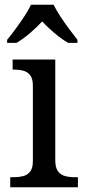

<svg xmlns="http://www.w3.org/2000/svg" viewBox="-20 -786 360 806"><path d="M23 0V-42H36Q58 -42 76.5 -46.5Q95 -51 106.5 -65.5Q118 -80 118 -109V-426Q118 -456 106.5 -470.5Q95 -485 76.5 -489.5Q58 -494 36 -494H33V-536H212V-114Q212 -83 223 -67.5Q234 -52 253 -47Q272 -42 294 -42H307V0ZM10 -619Q26 -638 45 -664Q64 -690 82 -717Q100 -744 110 -766H205Q216 -744 233.5 -717Q251 -690 270.5 -664Q290 -638 305 -619V-606H266Q247 -617 227.5 -632Q208 -647 190 -663.5Q172 -680 157 -696Q135 -672 106.5 -647.5Q78 -623 49 -606H10Z"/></svg>

Font: Noto Serif Vithkuqi
Style: Regular
Weight: 400
Version: Version 1.005